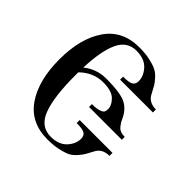

<svg xmlns="http://www.w3.org/2000/svg" viewBox="-180 -882 1063 1063"><g transform="rotate(45 351.5 -350.5)"><path d="M560.5 -125C574.9 -154.3 600.9 -168.9 638.7 -168.9V-192.4H381.8V-168.9C414.4 -168.9 435.7 -165.4 445.8 -158.2C455.9 -151 460.9 -140 460.9 -125C460.9 -97.7 450 -72.3 428.2 -48.8C406.4 -25.4 374.7 -13.7 333 -13.7C279.6 -13.7 242.4 -42 221.2 -98.6C200 -155.3 189.5 -238.9 189.5 -349.6V-374C229.8 -413.1 275.4 -432.6 326.2 -432.6C371.1 -432.6 403 -423.2 421.9 -404.3C440.8 -385.4 450.2 -366.9 450.2 -348.6C450.2 -338.2 448.9 -330.2 446.3 -324.7C443.7 -319.2 436 -314.1 423.3 -309.6C410.6 -305 391.9 -302.7 367.2 -302.7V-280.3H624V-302.7C611 -302.7 599.6 -304.7 589.8 -308.6C580.1 -312.5 571.9 -319 565.4 -328.1C558.9 -337.2 554.5 -343.6 552.2 -347.2C550 -350.7 546.5 -357.7 542 -368.2C525.1 -403.3 501.6 -427.2 471.7 -439.9C441.7 -452.6 392.6 -459 324.2 -459C273.4 -459 228.8 -443.4 190.4 -412.1C193.7 -501.3 206.2 -569.3 228 -616.2C249.8 -663.1 284.8 -686.5 333 -686.5C374.7 -686.5 406.4 -674.8 428.2 -651.4C450 -627.9 460.9 -602.5 460.9 -575.2C460.9 -560.9 455.9 -550.1 445.8 -543C435.7 -535.8 414.4 -532.2 381.8 -532.2V-508.8H638.7V-532.2C601.6 -532.2 575.8 -546.5 561.5 -575.2C551.8 -594.1 543.9 -608.6 538.1 -618.7C532.2 -628.7 523.1 -640.6 510.7 -654.3C498.4 -668 485 -678.2 470.7 -685.1C456.4 -691.9 437.3 -697.9 413.6 -703.1C389.8 -708.3 362.3 -710.9 331.1 -710.9C243.2 -710.9 176.8 -678.1 131.8 -612.3C86.9 -546.5 64.5 -459.3 64.5 -350.6C64.5 -241.2 86.9 -153.8 131.8 -88.4C176.8 -22.9 243.2 9.8 331.1 9.8C362.3 9.8 389.8 7.2 413.6 2C437.3 -3.3 456.2 -9.1 470.2 -15.6C484.2 -22.1 497.6 -32.6 510.3 -46.9C522.9 -61.2 531.9 -72.9 537.1 -82C542.3 -91.1 550.1 -105.5 560.5 -125Z"/></g></svg>

Font: TriodPostnaja
Style: Medium
Weight: 500
Version: 20110805; ttfautohint (v0.96) -l 8 -r 50 -G 200 -x 14 -w "G"